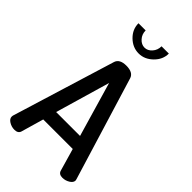

<svg xmlns="http://www.w3.org/2000/svg" viewBox="-287 -1051 1136 1136"><g transform="rotate(45 281.0 -482.5)"><path d="M80 0Q56 0 35 -13Q14 -26 14 -44Q14 -50 15 -53L214 -701Q226 -737 281 -737Q337 -737 349 -701L547 -53Q549 -47 549 -44Q549 -26 527.5 -13Q506 0 482 0Q453 0 446 -22L405 -164H158L117 -22Q110 0 80 0ZM181 -249H381L281 -592ZM347 -965H408Q408 -915 369 -877Q330 -839 281 -839Q231 -839 192.5 -876.5Q154 -914 154 -965H214Q214 -933 234.5 -910.5Q255 -888 281 -888Q307 -888 327 -910.5Q347 -933 347 -965Z"/></g></svg>

Font: Dosis
Style: SemiBold
Weight: 600
Designer: Edgar Tolentino, Pablo Impallari, Igino Marini
Foundry: Edgar Tolentino, Pablo Impallari, Igino Marini
Version: Version 1.007